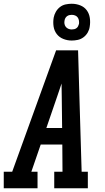

<svg xmlns="http://www.w3.org/2000/svg" viewBox="-42 -1003 562 1023"><path d="M-22 0V-88H23L257 -735H374L381 -490L393 -88H426V0H247V-88H291L290 -233H175L125 -88H158V0ZM205 -321H289L287 -490Q287 -507 286.5 -524Q286 -541 286 -558Q280 -541 274.5 -524Q269 -507 263 -490ZM340 -787Q317 -787 295.5 -795.5Q274 -804 260.5 -821.5Q247 -839 243.5 -862Q240 -885 244 -909Q247 -925 255.5 -940Q264 -955 277.5 -965.5Q291 -976 307.5 -979.5Q324 -983 340 -983Q364 -983 385.5 -974.5Q407 -966 420 -948.5Q433 -931 436.5 -908Q440 -885 436 -861Q434 -845 425.5 -830Q417 -815 403 -804.5Q389 -794 372.5 -790.5Q356 -787 340 -787ZM340 -846Q347 -846 353.5 -847.5Q360 -849 365.5 -853Q371 -857 374 -863Q377 -869 379 -876Q380 -885 378.5 -894Q377 -903 372 -910Q367 -917 358.5 -920.5Q350 -924 340 -924Q334 -924 327.5 -922.5Q321 -921 315.5 -917Q310 -913 306.5 -907Q303 -901 302 -894Q300 -885 301.5 -876Q303 -867 308.5 -860Q314 -853 322.5 -849.5Q331 -846 340 -846Z"/></svg>

Font: Iosevka Slab Semibold Oblique
Style: Regular
Weight: 600
Italic angle: -9°
Monospace: yes
Designer: Belleve Invis
Foundry: Belleve Invis
Version: Version 11.1.1; ttfautohint (v1.8.3)